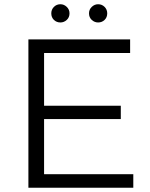

<svg xmlns="http://www.w3.org/2000/svg" viewBox="-20 -886 709 906"><path d="M114 0V-700H594V-636H188V-387H550V-324H188V-64H609V0ZM265 -780Q247 -780 234.5 -792Q222 -804 222 -823Q222 -841 234.5 -853.5Q247 -866 265 -866Q282 -866 295 -853.5Q308 -841 308 -823Q308 -804 295 -792Q282 -780 265 -780ZM443 -780Q426 -780 413 -792Q400 -804 400 -823Q400 -841 413 -853.5Q426 -866 443 -866Q461 -866 473.5 -853.5Q486 -841 486 -823Q486 -804 473.5 -792Q461 -780 443 -780Z"/></svg>

Font: Montserrat
Style: Regular
Weight: 400
Designer: Julieta Ulanovsky
Foundry: Julieta Ulanovsky
Version: Version 9.000; ttfautohint (v1.8.4.7-5d5b)